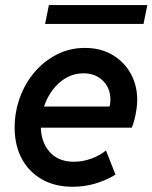

<svg xmlns="http://www.w3.org/2000/svg" viewBox="-20 -714 589 742"><path d="M261.2 7.8Q192.4 7.8 141.8 -21Q91.3 -49.8 64 -101.3Q36.6 -152.8 36.6 -220.7Q36.6 -280.3 56.4 -335.7Q76.2 -391.1 112.8 -434.3Q149.4 -477.5 199.2 -503.2Q249 -528.8 308.1 -528.8Q369.6 -528.8 415 -501.7Q460.4 -474.6 485.4 -429.2Q510.3 -383.8 510.3 -328.6Q510.3 -310.5 507.3 -290.8Q504.4 -271 499.8 -252.7Q495.1 -234.4 489.3 -220.7H117.2L131.8 -302.2H403.3Q405.3 -309.6 406 -316.4Q406.7 -323.2 406.7 -329.6Q406.7 -373 377.9 -401.9Q349.1 -430.7 302.2 -430.7Q266.1 -430.7 235.8 -413.3Q205.6 -396 183.6 -366.7Q161.6 -337.4 149.7 -301Q137.7 -264.6 137.7 -227.1Q137.7 -166 171.4 -127.4Q205.1 -88.9 265.1 -88.9Q300.3 -88.9 333.7 -101.3Q367.2 -113.8 389.6 -132.3L426.3 -39.1Q391.6 -17.6 349.1 -4.9Q306.6 7.8 261.2 7.8ZM154.3 -621.6 168.9 -694.3H549.3L534.7 -621.6Z"/></svg>

Font: Reddit Sans SemiBold
Style: Italic
Weight: 600
Italic angle: -11.25°
Designer: Stephen Hutchings
Version: Version 1.013